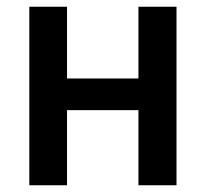

<svg xmlns="http://www.w3.org/2000/svg" viewBox="-20 -550 610 570"><path d="M67 -530H179V-317H391V-530H504V0H391V-223H179V0H67Z"/></svg>

Font: Golos UI Medium
Style: Regular
Weight: 500
Designer: A.Korolkova, Vitaly Kuzmin
Foundry: ParaType Ltd
Version: Version 2.000